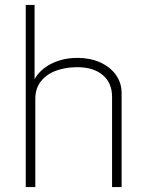

<svg xmlns="http://www.w3.org/2000/svg" viewBox="-20 -763 601 783"><path d="M85 -743H121V-440Q134.5 -465 160 -484.8Q185.5 -504.5 220.2 -515.8Q255 -527 296 -527Q347 -527 388 -508.8Q429 -490.5 452.5 -457.8Q476 -425 476 -383V0H437V-368Q437 -425 399 -457Q361 -489 295 -489Q247.5 -489 208.8 -474.8Q170 -460.5 147 -431.5Q124 -402.5 124 -360V0H85Z"/></svg>

Font: Public Sans VF
Style: Regular
Weight: 400
Designer: Pablo Impallari, Rodrigo Fuenzalida (Modified by Dan O. Williams and USWDS)
Version: Version 1.003